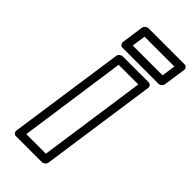

<svg xmlns="http://www.w3.org/2000/svg" viewBox="-298 -1006 1093 1093"><g transform="rotate(45 249.0 -459.0)"><path d="M66.9 0 168 -701.2Q169.4 -711.9 178.5 -719Q187.5 -726.1 196.8 -726.1H404.8Q415.5 -726.1 421.4 -718.3Q427.2 -710.4 425.8 -701.2L325.2 0Q323.7 10.7 314.5 17.8Q305.2 24.9 295.9 24.9H87.9Q77.1 24.9 71.3 17.1Q65.4 9.3 66.9 0ZM121.1 -24.9H278.8L372.1 -675.8H213.9ZM139.2 -785.2 158.2 -918Q159.7 -928.7 168.7 -935.8Q177.7 -942.9 187 -942.9H477.1Q487.8 -942.9 493.7 -935.1Q499.5 -927.2 498 -918L479 -785.2Q477.5 -774.4 468.5 -767.1Q459.5 -759.8 451.2 -759.8H161.1Q149.9 -759.8 144 -767.8Q138.2 -775.9 139.2 -785.2ZM192.9 -810.1H433.1L444.8 -893.1H205.1Z"/></g></svg>

Font: Trueno ExtraBold Outline
Style: Italic
Weight: 800
Width: 6
Designer: Julieta Ulanovsky
Foundry: Julieta Ulanovsky
Version: Version 3.001b | FøM Fix